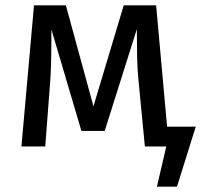

<svg xmlns="http://www.w3.org/2000/svg" viewBox="-20 -547 761 717"><path d="M711 -74 641 150H566L601 0H521L497 -249Q493 -288 492 -335.5Q491 -383 491 -438L371 -58H284L172 -437Q172 -305 168 -250L149 0H60L107 -527H226L329 -150L442 -527H563L604 -74Z"/></svg>

Font: FiraGOUPP
Style: Medium
Weight: 400
Designer: bBox Type
Foundry: bBox Type GmbH
Version: Version 1.001